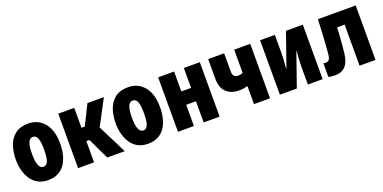

<svg xmlns="http://www.w3.org/2000/svg" viewBox="-14 -1192 3659 1832"><g transform="rotate(-20 1815.5 -276.5)"><path d="M255 10Q195 10 152.5 -14Q110 -38 83 -79Q56 -120 43 -171.5Q30 -223 30 -278Q30 -358 53 -422.5Q76 -487 126 -525Q176 -563 257 -563Q358 -563 419.5 -489Q481 -415 481 -278Q481 -225 469.5 -173.5Q458 -122 432 -80.5Q406 -39 362.5 -14.5Q319 10 255 10ZM256 -125Q290 -125 303.5 -163.5Q317 -202 317 -278Q317 -354 303.5 -391Q290 -428 256 -428Q224 -428 209 -391Q194 -354 194 -276Q194 -125 256 -125Z M561 0V-553H723V-351H757L857 -553H1024L887 -294L1035 0H857L755 -215H723V0Z M1269 10Q1209 10 1166.5 -14Q1124 -38 1097 -79Q1070 -120 1057 -171.5Q1044 -223 1044 -278Q1044 -358 1067 -422.5Q1090 -487 1140 -525Q1190 -563 1271 -563Q1372 -563 1433.5 -489Q1495 -415 1495 -278Q1495 -225 1483.5 -173.5Q1472 -122 1446 -80.5Q1420 -39 1376.5 -14.5Q1333 10 1269 10ZM1270 -125Q1304 -125 1317.5 -163.5Q1331 -202 1331 -278Q1331 -354 1317.5 -391Q1304 -428 1270 -428Q1238 -428 1223 -391Q1208 -354 1208 -276Q1208 -125 1270 -125Z M1575 0V-553H1737V-351H1836V-553H1998V0H1836V-215H1737V0Z M2347 0V-183Q2329 -178 2307.5 -174.5Q2286 -171 2263 -171Q2178 -171 2130.5 -217Q2083 -263 2083 -355V-553H2245V-369Q2245 -336 2259 -321.5Q2273 -307 2301 -307Q2313 -307 2324.5 -310Q2336 -313 2347 -317V-553H2510V0Z M2610 0V-553H2760V-383Q2760 -342 2758 -304.5Q2756 -267 2751 -213H2754L2873 -553H3044V0H2894V-180Q2894 -219 2896.5 -258Q2899 -297 2903 -338H2900L2782 0Z M3169 7Q3153 7 3136 5Q3119 3 3102 -2L3103 -141Q3116 -137 3127 -137Q3150 -137 3162 -153.5Q3174 -170 3178 -224Q3181 -262 3183 -292.5Q3185 -323 3187.5 -357Q3190 -391 3192 -437.5Q3194 -484 3197 -553H3581V0H3419V-417H3343Q3340 -360 3337 -316.5Q3334 -273 3330.5 -235Q3327 -197 3322 -154Q3303 7 3169 7Z"/></g></svg>

Font: Noto Sans ExtraCondensed Black
Style: Regular
Weight: 900
Width: 2
Designer: Monotype Design Team
Foundry: Monotype Imaging Inc.
Version: Version 2.013; ttfautohint (v1.8.4.7-5d5b)